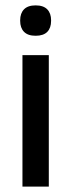

<svg xmlns="http://www.w3.org/2000/svg" viewBox="-20 -694 265 714"><path d="M63.5 0V-489H161.5V0ZM112.5 -561Q83.5 -561 69.2 -575.8Q55 -590.5 55 -616.5V-618.5Q55 -644.5 69.2 -659.2Q83.5 -674 112.5 -674Q141.5 -674 155.8 -659.2Q170 -644.5 170 -618.5V-616.5Q170 -590 155.8 -575.5Q141.5 -561 112.5 -561Z"/></svg>

Font: Anek Odia Medium
Style: Regular
Weight: 500
Designer: Yesha Goshar & Mahesh Sahu (Odia), Yesha Goshar (Latin)
Foundry: Ek Type
Version: Version 1.003